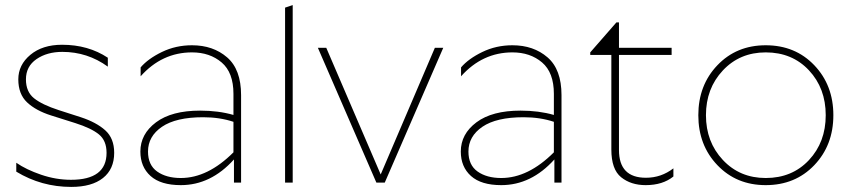

<svg xmlns="http://www.w3.org/2000/svg" viewBox="-20 -718 3356 755"><path d="M298 -257Q359 -237 394 -205.5Q429 -174 429 -117Q429 -53 385 -18Q341 17 260 17Q143 17 44 -43V-78Q83 -51 141.5 -31Q200 -11 259 -11Q399 -11 399 -117Q399 -165 369 -189.5Q339 -214 276 -234L181 -264Q121 -283 86.5 -315.5Q52 -348 52 -406Q52 -463 99.5 -502.5Q147 -542 224 -542Q327 -542 404 -491V-456Q324 -514 225 -514Q165 -514 123.5 -485.5Q82 -457 82 -406Q82 -357 114 -331.5Q146 -306 211 -285Z M691 -18Q797 -18 898 -119V-239Q844 -257 779 -257Q672 -257 617 -219.5Q562 -182 562 -122Q562 -69 598 -43.5Q634 -18 691 -18ZM898 -349Q898 -433 851.5 -472.5Q805 -512 735 -512Q617 -512 533 -418V-453Q562 -487 616.5 -513.5Q671 -540 735 -540Q818 -540 873 -492.5Q928 -445 928 -344V0H900V-91Q809 10 691 10Q612 10 572 -26Q532 -62 532 -122Q532 -191 593.5 -237Q655 -283 767 -283Q839 -283 898 -266Z M1101 -688 1131 -698V0H1101Z M1460 0 1230 -530H1263L1477 -32L1690 -530H1723L1493 0Z M1951 -18Q2057 -18 2158 -119V-239Q2104 -257 2039 -257Q1932 -257 1877 -219.5Q1822 -182 1822 -122Q1822 -69 1858 -43.5Q1894 -18 1951 -18ZM2158 -349Q2158 -433 2111.5 -472.5Q2065 -512 1995 -512Q1877 -512 1793 -418V-453Q1822 -487 1876.5 -513.5Q1931 -540 1995 -540Q2078 -540 2133 -492.5Q2188 -445 2188 -344V0H2160V-91Q2069 10 1951 10Q1872 10 1832 -26Q1792 -62 1792 -122Q1792 -191 1853.5 -237Q1915 -283 2027 -283Q2099 -283 2158 -266Z M2628 -24Q2586 10 2519 10Q2461 10 2422.5 -21Q2384 -52 2384 -130V-502H2301V-512L2404 -630H2414V-530H2621V-502H2414V-128Q2414 -19 2520 -19Q2580 -19 2628 -56Z M2991 10Q3107 10 3182 -68.5Q3257 -147 3257 -265Q3257 -383 3182 -461.5Q3107 -540 2991 -540Q2876 -540 2801 -461.5Q2726 -383 2726 -265Q2726 -147 2801 -68.5Q2876 10 2991 10ZM2991 -18Q2889 -18 2822.5 -89Q2756 -160 2756 -265Q2756 -370 2822.5 -441Q2889 -512 2991 -512Q3095 -512 3161 -441.5Q3227 -371 3227 -265Q3227 -159 3161 -88.5Q3095 -18 2991 -18Z"/></svg>

Font: Roundo ExtraLight
Style: Regular
Weight: 250
Designer: Namrata Goyal (Gurmukhi), Shiva Nallaperumal (Latin)
Foundry: Indian Type Foundry
Version: Version 1.000;PS 1.0;hotconv 1.0.88;makeotf.lib2.5.647800